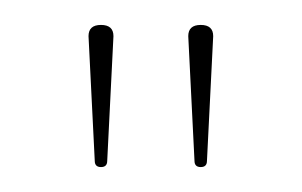

<svg xmlns="http://www.w3.org/2000/svg" viewBox="-20 -775 242 154"><path d="M71 -746 66 -646Q66 -641 61 -641Q56 -641 56 -646L51 -746Q51 -755 61 -755Q71 -755 71 -746ZM151 -746 146 -646Q146 -641 141 -641Q136 -641 136 -646L131 -746Q131 -755 141 -755Q151 -755 151 -746Z"/></svg>

Font: Flamenco Light
Style: Regular
Weight: 300
Designer: Luciano Vergara
Foundry: Luciano Vergara
Version: Version 1.003